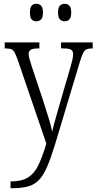

<svg xmlns="http://www.w3.org/2000/svg" viewBox="-20 -761 512 1019"><path d="M36 202Q95 202 129 180.5Q163 159 184 115Q205 71 226 1L72 -449Q63 -473 56 -485Q49 -497 38.5 -500.5Q28 -504 8 -504H5V-536H189V-504H183Q153 -504 142.5 -496.5Q132 -489 132 -474Q132 -464 136.5 -448Q141 -432 149 -407L209 -227Q225 -177 238.5 -133Q252 -89 257 -62Q263 -90 273 -124.5Q283 -159 294 -199L356 -412Q361 -430 364.5 -445.5Q368 -461 368 -473Q368 -490 357.5 -497Q347 -504 316 -504H304V-536H472V-504H469Q450 -504 439.5 -499.5Q429 -495 421 -479Q413 -463 403 -430L272 6Q250 78 230.5 123.5Q211 169 187 194Q163 219 128.5 228.5Q94 238 41 238H36ZM323 -648Q308 -648 298 -658Q288 -668 288 -694Q288 -721 298 -731Q308 -741 323 -741Q338 -741 348 -731Q358 -721 358 -694Q358 -668 348 -658Q338 -648 323 -648ZM173 -648Q157 -648 148 -658Q139 -668 139 -694Q139 -721 148 -731Q157 -741 173 -741Q188 -741 198 -731Q208 -721 208 -694Q208 -668 198 -658Q188 -648 173 -648Z"/></svg>

Font: Noto Serif Tamil Condensed Light
Style: Italic
Weight: 300
Width: 3
Italic angle: -12°
Designer: Indian Type Foundry, Tom Grace, and the Monotype Design Team
Foundry: Monotype Imaging Inc.
Version: Version 2.003; ttfautohint (v1.8.4.7-5d5b)